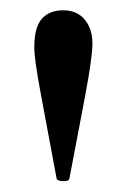

<svg xmlns="http://www.w3.org/2000/svg" viewBox="-20 -731 241 366"><path d="M87.9 -390.6 58.1 -550.3Q45.4 -617.2 45.4 -640.6Q45.4 -679.7 60.1 -695.6Q74.7 -711.4 100.6 -711.4Q126.5 -711.4 141.4 -693.8Q156.2 -676.3 156.2 -647.5Q156.2 -636.7 153.1 -612.8Q149.9 -588.9 142.6 -549.8L112.3 -390.6Q111.3 -385.3 100.1 -385.7Q88.9 -386.2 87.9 -390.6Z"/></svg>

Font: Dai Banna SIL Medium
Style: Regular
Weight: 500
Designer: Victor Gaultney
Foundry: SIL International
Version: Version 4.000